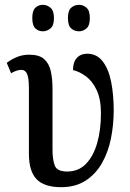

<svg xmlns="http://www.w3.org/2000/svg" viewBox="-20 -767 538 797"><path d="M234 10Q164 10 132 -23Q100 -56 100 -129V-400Q100 -443 92.5 -460Q85 -477 69 -477Q60 -477 50 -474Q40 -471 26 -463L8 -506Q29 -522 52 -531Q75 -540 101 -540Q143 -540 163.5 -521.5Q184 -503 191 -471Q198 -439 198 -397V-145Q198 -104 207.5 -79.5Q217 -55 259 -55Q306 -55 337 -87Q368 -119 383.5 -173.5Q399 -228 399 -297Q399 -355 381.5 -392.5Q364 -430 337 -450Q310 -470 283 -476Q283 -509 299 -526.5Q315 -544 342 -544Q382 -544 406.5 -512Q431 -480 441.5 -426.5Q452 -373 452 -309Q452 -249 440.5 -192Q429 -135 403 -89.5Q377 -44 335 -17Q293 10 234 10ZM308 -637Q289 -637 275.5 -649Q262 -661 262 -692Q262 -723 275.5 -735Q289 -747 308 -747Q325 -747 339 -735Q353 -723 353 -692Q353 -661 339 -649Q325 -637 308 -637ZM158 -637Q140 -637 127 -649Q114 -661 114 -692Q114 -723 127 -735Q140 -747 158 -747Q175 -747 189.5 -735Q204 -723 204 -692Q204 -661 189.5 -649Q175 -637 158 -637Z"/></svg>

Font: Noto Serif ExtraCondensed Medium
Style: Regular
Weight: 500
Width: 2
Designer: Monotype Design Team
Foundry: Monotype Imaging Inc.
Version: Version 2.015